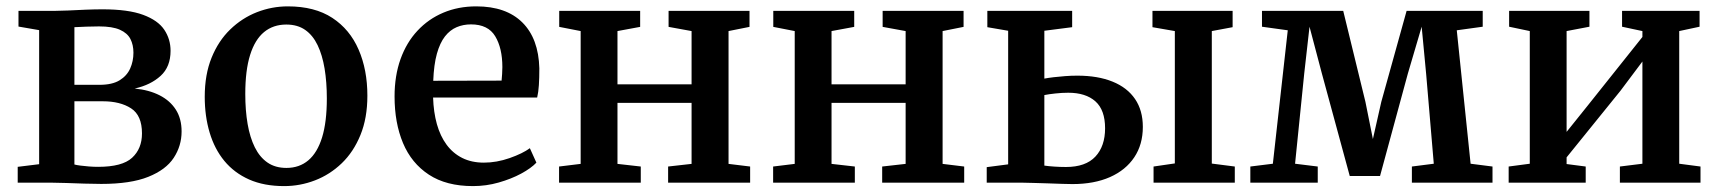

<svg xmlns="http://www.w3.org/2000/svg" viewBox="-20 -588 5530 618"><path d="M306 4Q281.5 4 251.2 3Q221 2 193.2 1Q165.5 0 147.5 0H37V-51L106 -59.5V-491L39.5 -502.5V-553H155Q172 -553 199 -554.2Q226 -555.5 255.5 -556.8Q285 -558 310 -558Q393 -558 440.8 -540.2Q488.5 -522.5 508.8 -492.2Q529 -462 529 -424.5Q529 -373 497 -343.8Q465 -314.5 413.5 -303Q460 -298.5 493.8 -281.2Q527.5 -264 546 -235Q564.5 -206 564.5 -165Q564.5 -118.5 539.2 -80Q514 -41.5 457.2 -18.8Q400.5 4 306 4ZM296 -51Q373.5 -51 405.2 -80.2Q437 -109.5 437 -158.5Q437 -216.5 402 -239.2Q367 -262 311 -262H219.5V-58.5Q227 -56.5 239 -55Q251 -53.5 266 -52.2Q281 -51 296 -51ZM219.5 -315H300.5Q341 -315 364.8 -329.5Q388.5 -344 399 -367.5Q409.5 -391 409.5 -418.5Q409.5 -443.5 399.8 -462.5Q390 -481.5 366 -492.2Q342 -503 298.5 -503Q278 -503 258 -502.2Q238 -501.5 219.5 -500.5Z M639 -276.5Q639 -348 661 -402.2Q683 -456.5 721 -493.2Q759 -530 807 -548.8Q855 -567.5 906.5 -567.5Q993 -567.5 1049.5 -530.5Q1106 -493.5 1134.2 -428.5Q1162.5 -363.5 1162.5 -280Q1162.5 -208 1140.2 -153.5Q1118 -99 1080 -62.5Q1042 -26 994 -7.5Q946 11 894.5 11Q830 11 782 -10.2Q734 -31.5 702.2 -70Q670.5 -108.5 654.8 -161.2Q639 -214 639 -276.5ZM902 -47.5Q943.5 -47.5 972.5 -72Q1001.5 -96.5 1016.8 -146Q1032 -195.5 1032 -271Q1032 -323.5 1024.8 -367.2Q1017.5 -411 1002.2 -442.8Q987 -474.5 962.2 -491.8Q937.5 -509 901.5 -509Q859.5 -509 830 -484.8Q800.5 -460.5 785 -411Q769.5 -361.5 769.5 -285.5Q769.5 -232.5 777 -189Q784.5 -145.5 800.2 -113.8Q816 -82 841 -64.8Q866 -47.5 902 -47.5Z M1502.5 11Q1416.5 11 1360.5 -25.8Q1304.5 -62.5 1277.2 -127.5Q1250 -192.5 1250 -277.5Q1250 -344 1269.2 -397.8Q1288.5 -451.5 1323.8 -489.2Q1359 -527 1407 -547.2Q1455 -567.5 1513 -567.5Q1609 -567.5 1661.2 -515.8Q1713.5 -464 1716 -368Q1716 -337 1714.5 -314Q1713 -291 1709 -274H1374Q1375.5 -227 1386.2 -188.5Q1397 -150 1417.5 -122.2Q1438 -94.5 1468 -79.5Q1498 -64.5 1537.5 -64.5Q1578.5 -64.5 1620.5 -79.2Q1662.5 -94 1685.5 -111L1706.5 -64.5Q1689.5 -46.5 1657.5 -29.2Q1625.5 -12 1585.2 -0.5Q1545 11 1502.5 11ZM1374.5 -328 1594.5 -328.5Q1595.5 -338 1596.2 -350Q1597 -362 1597 -372Q1597 -433 1574 -471.2Q1551 -509.5 1496 -509.5Q1471 -509.5 1449.8 -500.5Q1428.5 -491.5 1412.2 -470.8Q1396 -450 1386.2 -415Q1376.5 -380 1374.5 -328Z M1779.5 0V-52L1849 -60.5V-488L1780 -501.5V-553H2040.5V-501.5L1967.5 -488V-316.5H2206V-488L2132 -501.5V-553H2392.5V-501.5L2325 -488V-60.5L2394.5 -52V0H2130.5V-52L2206 -60.5V-257H1967.5V-60.5L2042.5 -52V0Z M2468.5 0V-52L2538 -60.5V-488L2469 -501.5V-553H2729.5V-501.5L2656.5 -488V-316.5H2895V-488L2821 -501.5V-553H3081.5V-501.5L3014 -488V-60.5L3083.5 -52V0H2819.5V-52L2895 -60.5V-257H2656.5V-60.5L2731.5 -52V0Z M3693 0V-52L3761.5 -62V-488L3689.5 -500.5V-553H3947.5V-500.5L3880.5 -488V-61.5L3954.5 -52V0ZM3156 0V-50L3225 -59V-489L3158 -500.5V-553H3431V-500.5L3341.5 -489V-335Q3354.5 -337.5 3371.8 -339.5Q3389 -341.5 3408.5 -343Q3428 -344.5 3447.5 -344.5Q3514 -344.5 3561.2 -325.2Q3608.5 -306 3633.5 -269.2Q3658.5 -232.5 3658.5 -179.5Q3658.5 -123 3631 -81.8Q3603.5 -40.5 3552.8 -18Q3502 4.5 3432 4.5Q3420.5 4.5 3399 3.8Q3377.5 3 3352.8 2.2Q3328 1.5 3306 0.8Q3284 0 3271.5 0ZM3411 -50.5Q3474.5 -50.5 3505.8 -84Q3537 -117.5 3537 -175Q3537 -234 3505.8 -261.8Q3474.5 -289.5 3418.5 -289.5Q3398.5 -289.5 3377.5 -287.2Q3356.5 -285 3341.5 -282V-55Q3355 -53 3373.2 -51.8Q3391.5 -50.5 3411 -50.5Z M4004.5 0V-52L4077 -61L4125 -490.5L4042 -502V-553H4303.5L4375 -260L4399 -140.5L4426 -260L4507.5 -553H4752.5V-502L4669 -490.5L4713.5 -61L4784 -52V0H4524.5V-52L4595 -61L4570.5 -349L4556 -502L4511.5 -351L4422 -21.5H4324.5L4234.5 -352.5L4195 -502L4178 -351.5L4148.5 -61L4221.5 -52V0Z M4836 0V-52L4904 -61V-488L4837.5 -502V-553H5096V-502L5022.5 -488V-163.5L5089.5 -247L5266.5 -469V-488L5201 -502V-553H5450.5V-502L5385 -488V-61L5453.5 -52V0H5194V-52L5266.5 -61V-390L5196 -296L5022.5 -81.5V-60L5084 -52V0Z"/></svg>

Font: Merriweather 24pt SemiBold
Style: Regular
Weight: 600
Designer: Eben Sorkin
Foundry: Eben Sorkin
Version: Version 2.100